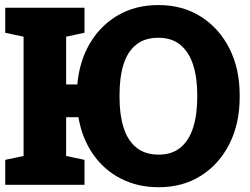

<svg xmlns="http://www.w3.org/2000/svg" viewBox="-20 -742 1002 771"><path d="M617.2 9.8Q531.7 9.8 464.1 -25.4Q396.5 -60.5 352.8 -124Q309.1 -187.5 294.9 -271.5H245.6V-115.7L319.3 -100.1V0H1V-100.1L74.7 -115.7V-594.7L1 -610.4V-710.9H319.3V-610.4L245.6 -594.7V-402.8H290.5Q298.8 -496.6 341.3 -568.4Q383.8 -640.1 454.1 -680.9Q524.4 -721.7 616.2 -721.7Q713.9 -721.7 787.4 -674.8Q860.8 -627.9 901.6 -546.6Q942.4 -465.3 942.4 -361.3V-350.6Q942.4 -246.1 901.6 -164.8Q860.8 -83.5 787.8 -36.9Q714.8 9.8 617.2 9.8ZM617.2 -121.1Q670.9 -121.1 705.1 -149.7Q739.3 -178.2 755.6 -229.7Q772 -281.2 772 -350.6V-362.3Q772 -430.7 755.4 -481.9Q738.8 -533.2 704.3 -561.8Q669.9 -590.3 616.2 -590.3Q561 -590.3 526.4 -562.3Q491.7 -534.2 475.8 -482.9Q460 -431.6 460 -362.3V-350.6Q460 -281.2 476.3 -229.5Q492.7 -177.7 527.6 -149.4Q562.5 -121.1 617.2 -121.1Z"/></svg>

Font: Roboto Slab LO Black
Style: Regular
Weight: 900
Designer: Google
Version: Version 2.000